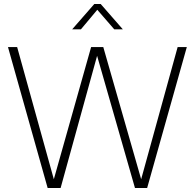

<svg xmlns="http://www.w3.org/2000/svg" viewBox="-20 -943 977 963"><path d="M219 0 20 -707H66L250 -44L437 -707H498L688 -44L871 -707H917L718 0H657L467 -663L284 0ZM342 -796 453 -923H485L596 -796H553L468 -894L386 -796Z"/></svg>

Font: Onest Thin
Style: Regular
Weight: 250
Designer: Dmitri Voloshin, Andrey Kudryavtsev
Foundry: Dmitri Voloshin, Andrey Kudryavtsev
Version: Version 1.000;gftools[0.9.33]